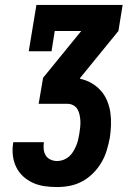

<svg xmlns="http://www.w3.org/2000/svg" viewBox="-20 -755 540 775"><path d="M211 0Q185 0 160 -3.5Q135 -7 113 -17Q91 -27 73.5 -43Q56 -59 45.5 -80.5Q35 -102 32 -127Q29 -152 33 -177Q33 -178 33 -179Q33 -180 34 -181H158Q157 -181 157 -180.5Q157 -180 157 -180Q155 -166 156.5 -152Q158 -138 165 -127Q172 -116 184.5 -110.5Q197 -105 211 -105Q223 -105 235.5 -109.5Q248 -114 258 -122.5Q268 -131 275 -142.5Q282 -154 287 -165.5Q292 -177 295 -189.5Q298 -202 300 -214Q302 -227 303.5 -240Q305 -253 304.5 -265.5Q304 -278 301.5 -290.5Q299 -303 293 -313.5Q287 -324 276 -330Q265 -336 252 -336H136L154 -441L308 -630H201L188 -548H96L127 -735H475L458 -630L304 -441L303 -437Q328 -432 349.5 -419.5Q371 -407 387 -389Q403 -371 412.5 -348Q422 -325 425.5 -300.5Q429 -276 428 -249.5Q427 -223 423 -197Q418 -172 410.5 -147Q403 -122 389 -98.5Q375 -75 355.5 -55.5Q336 -36 312 -23Q288 -10 262 -5Q236 0 211 0Z"/></svg>

Font: Iosevka Slab Extrabold
Style: Italic
Weight: 800
Italic angle: -9°
Monospace: yes
Designer: Belleve Invis
Foundry: Belleve Invis
Version: Version 11.1.0; ttfautohint (v1.8.3)